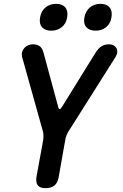

<svg xmlns="http://www.w3.org/2000/svg" viewBox="-20 -971 640 1001"><path d="M478 -811Q446 -811 430 -829.5Q414 -848 420 -880Q426 -913 448.5 -932Q471 -951 504 -951Q536 -951 551.5 -932Q567 -913 561 -880Q556 -848 533.5 -829.5Q511 -811 478 -811ZM247 -811Q215 -811 199 -829.5Q183 -848 189 -880Q194 -913 217 -932Q240 -951 272 -951Q305 -951 320.5 -932Q336 -913 330 -880Q325 -848 302 -829.5Q279 -811 247 -811ZM218 10Q189 10 177.5 -4Q166 -18 170 -48L205 -240Q207 -254 206.5 -267Q206 -280 202 -292L95 -675Q92 -689 95.5 -700.5Q99 -712 107 -721Q115 -730 127 -735Q139 -740 151 -740Q173 -740 186.5 -730.5Q200 -721 207 -696L283 -415Q286 -402 291 -402Q296 -402 304 -415L478 -696Q494 -721 510.5 -730.5Q527 -740 549 -740Q561 -740 571 -735Q581 -730 586.5 -721Q592 -712 591.5 -700.5Q591 -689 583 -675L341 -292Q333 -280 327.5 -267Q322 -254 320 -240L286 -48Q281 -18 264 -4Q247 10 218 10Z"/></svg>

Font: Maple Mono SemiBold
Style: Italic
Weight: 600
Italic angle: -10°
Monospace: yes
Designer: subframe7536
Version: Version 7.000